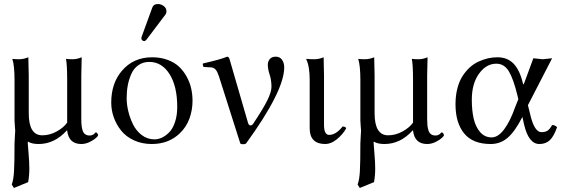

<svg xmlns="http://www.w3.org/2000/svg" viewBox="-20 -702 2805 949"><path d="M310.1 -57.1Q249.5 9.8 170.9 9.8Q137.2 9.8 118.2 -2L117.7 0Q117.2 2.4 117.2 4.9Q117.2 9.8 121.1 55.2Q125 100.6 125 129.9Q125 168 119.1 198.2L48.8 227.1L38.1 210Q46.9 187 49.3 144.8Q51.8 102.5 51.8 6.8Q51.8 -6.8 53.5 -26.9Q55.2 -46.9 55.2 -56.2Q55.2 -60.1 53.5 -78.4Q51.8 -96.7 51.8 -106.9V-307.1Q51.8 -377.4 41 -411.1Q52.7 -409.2 74.2 -409.2Q96.7 -409.2 120.1 -418.9Q122.1 -357.9 122.1 -327.1V-142.1Q122.1 -33.2 189 -33.2Q225.6 -33.2 260.3 -52.2Q294.9 -71.3 312 -96.2V-307.1Q312 -380.4 306.2 -411.1Q317.9 -409.2 339.8 -409.2Q360.4 -409.2 383.8 -418.9Q381.8 -357.9 381.8 -327.1V-115.2Q381.8 -96.2 383.1 -83.3Q384.3 -70.3 388.2 -57.6Q392.1 -44.9 400.9 -38.6Q409.7 -32.2 422.9 -32.2Q433.1 -32.2 439.5 -36.1Q445.8 -40 449 -43.9Q452.1 -47.9 454.1 -47.9Q457 -47.9 460.9 -43Q464.8 -38.1 464.8 -33.2Q464.8 -29.8 454.3 -20Q443.8 -10.3 423.3 -0.2Q402.8 9.8 381.8 9.8Q319.3 9.8 312 -57.1Z M760.7 -682.1Q776.4 -682.1 789.6 -671.9Q802.7 -661.6 802.7 -647Q802.7 -636.2 796.9 -628.9L704.6 -506.8Q698.7 -499 692.9 -499Q687 -499 682.9 -502.9Q678.7 -506.8 678.7 -512.2Q678.7 -516.1 680.7 -522L732.9 -665Q738.8 -682.1 760.7 -682.1ZM529.8 -194.8Q529.8 -290.5 582.5 -352.1Q639.6 -418.9 731.9 -418.9Q773.9 -418.9 808.6 -406Q843.3 -393.1 865.5 -371.8Q887.7 -350.6 903.1 -322.3Q918.5 -293.9 925 -264.4Q931.6 -234.9 931.6 -204.1Q931.6 -158.2 916.5 -116.2Q900.9 -74.2 869.6 -43.9Q814.5 9.8 730 9.8Q681.6 9.8 642.3 -8.3Q603 -26.4 579.1 -56.2Q555.2 -85.9 542.5 -121.6Q529.8 -157.2 529.8 -194.8ZM717.8 -396Q687 -396 664.3 -380.1Q641.6 -364.3 629.4 -337.2Q617.2 -310.1 611.6 -280.3Q606 -250.5 606 -216.8Q606 -187 613.8 -153.6Q621.6 -120.1 637.2 -87.9Q652.8 -55.7 680.7 -34.4Q708.5 -13.2 743.7 -13.2Q761.7 -13.2 780.3 -21.7Q798.8 -30.3 816.4 -48.1Q834 -65.9 845 -98.6Q856 -131.3 856 -173.8Q856 -275.9 817.9 -335.9Q779.8 -396 717.8 -396Z M1062 -325.2Q1054.7 -347.7 1045.9 -357.9Q1036.6 -368.7 1021 -369.1L985.8 -371.1Q981 -380.9 982.9 -388.2Q1072.3 -408.7 1103 -421.9Q1110.8 -421.9 1114.7 -409.2L1206.1 -94.2Q1208.5 -85.9 1213.4 -83.3Q1218.3 -80.6 1223.1 -82.8Q1228 -85 1231 -89.8Q1281.2 -165 1301.5 -206.5Q1321.8 -248 1321.8 -272.9Q1321.8 -306.2 1312.7 -333.3Q1303.7 -360.4 1303.7 -382.8Q1303.7 -397.5 1313.2 -409.7Q1322.8 -421.9 1342.8 -421.9Q1363.3 -421.9 1374 -406.5Q1384.8 -391.1 1384.8 -369.1Q1384.8 -252.4 1195.8 7.8Q1181.6 14.2 1168 7.8Z M1510.7 -307.1Q1510.7 -374 1493.7 -409.2L1495.6 -411.1Q1507.3 -409.2 1534.7 -409.2Q1556.2 -409.2 1579.6 -418.9Q1581.5 -357.9 1581.5 -327.1V-85Q1581.5 -35.2 1606.9 -35.2Q1640.6 -35.2 1673.8 -77.1Q1675.3 -76.7 1678.2 -76.2Q1681.2 -75.7 1682.1 -75.4Q1683.1 -75.2 1685.1 -74.5Q1687 -73.7 1687.7 -73Q1688.5 -72.3 1689.5 -70.6Q1690.4 -68.8 1690.9 -66.9Q1673.8 -37.1 1645 -13.7Q1616.2 9.8 1587.9 9.8Q1510.7 9.8 1510.7 -67.9Z M2019.5 -57.1Q1959 9.8 1880.4 9.8Q1846.7 9.8 1827.6 -2L1827.1 0Q1826.7 2.4 1826.7 4.9Q1826.7 9.8 1830.6 55.2Q1834.5 100.6 1834.5 129.9Q1834.5 168 1828.6 198.2L1758.3 227.1L1747.6 210Q1756.3 187 1758.8 144.8Q1761.2 102.5 1761.2 6.8Q1761.2 -6.8 1762.9 -26.9Q1764.6 -46.9 1764.6 -56.2Q1764.6 -60.1 1762.9 -78.4Q1761.2 -96.7 1761.2 -106.9V-307.1Q1761.2 -377.4 1750.5 -411.1Q1762.2 -409.2 1783.7 -409.2Q1806.2 -409.2 1829.6 -418.9Q1831.5 -357.9 1831.5 -327.1V-142.1Q1831.5 -33.2 1898.4 -33.2Q1935.1 -33.2 1969.7 -52.2Q2004.4 -71.3 2021.5 -96.2V-307.1Q2021.5 -380.4 2015.6 -411.1Q2027.3 -409.2 2049.3 -409.2Q2069.8 -409.2 2093.3 -418.9Q2091.3 -357.9 2091.3 -327.1V-115.2Q2091.3 -96.2 2092.5 -83.3Q2093.8 -70.3 2097.7 -57.6Q2101.6 -44.9 2110.4 -38.6Q2119.1 -32.2 2132.3 -32.2Q2142.6 -32.2 2148.9 -36.1Q2155.3 -40 2158.4 -43.9Q2161.6 -47.9 2163.6 -47.9Q2166.5 -47.9 2170.4 -43Q2174.3 -38.1 2174.3 -33.2Q2174.3 -29.8 2163.8 -20Q2153.3 -10.3 2132.8 -0.2Q2112.3 9.8 2091.3 9.8Q2028.8 9.8 2021.5 -57.1Z M2589.4 -182.1 2603 -127Q2612.8 -88.4 2626 -68.8Q2639.6 -48.8 2656.2 -48.8Q2674.8 -48.8 2686 -55.9Q2697.3 -63 2709 -84Q2724.1 -84 2733.4 -73.2Q2717.8 -28.3 2697.8 -9.3Q2677.7 9.8 2646 9.8Q2592.8 9.8 2570.3 -86.9L2562 -124Q2525.9 -52.7 2489.7 -21.5Q2453.6 9.8 2405.3 9.8Q2316.9 9.8 2274.2 -42.5Q2231.4 -94.7 2231.4 -187Q2231.4 -229.5 2240.7 -265.1Q2250 -300.8 2265.9 -325.4Q2281.7 -350.1 2302 -368.7Q2322.3 -387.2 2345.9 -397.9Q2369.6 -408.7 2392.3 -413.8Q2415 -418.9 2438 -418.9Q2488.8 -418.9 2519.3 -386.5Q2549.8 -354 2564.5 -290Q2566.4 -281.2 2569.3 -288.1L2571.3 -292L2616.2 -414.1Q2623 -414.1 2639.2 -411.6Q2655.3 -409.2 2662.1 -409.2Q2669.4 -409.2 2686.3 -411.6Q2703.1 -414.1 2709 -414.1ZM2542 -211.9 2537.1 -231.9Q2518.1 -310.5 2495.6 -348.6Q2472.7 -387.2 2433.1 -387.2Q2383.3 -387.2 2347.7 -337.9Q2312 -288.6 2312 -209Q2312 -155.3 2321.5 -114.7Q2331.1 -74.2 2353.5 -48.6Q2376 -22.9 2410.2 -22.9Q2441.9 -22.9 2471.7 -62.5Q2501.5 -102.1 2526.4 -172.9Z"/></svg>

Font: Linux Libertine Display G
Style: Regular
Weight: 400
Designer: Philipp H. Poll
Foundry: Philipp H. Poll
Version: Version 5.0.9